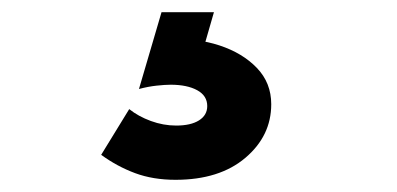

<svg xmlns="http://www.w3.org/2000/svg" viewBox="-20 -30 651 315"><path d="M146 224 192 149Q207 161 227.5 168.5Q248 176 269 176Q293 176 306.5 167.5Q320 159 320 144Q320 127 303.5 118Q287 109 260 109Q251 109 237 110.5Q223 112 208 116L245 -10H331L301 94L258 35Q302 32 340 44.5Q378 57 401.5 81.5Q425 106 425 141Q425 193 382.5 229Q340 265 268 265Q231 265 201.5 254Q172 243 146 224Z"/></svg>

Font: Wix Madefor Display ExtraBold
Style: Regular
Weight: 800
Designer: Dalton Maag Ltd
Foundry: Dalton Maag Ltd
Version: Version 3.100